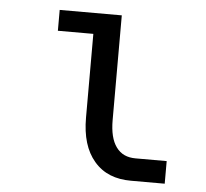

<svg xmlns="http://www.w3.org/2000/svg" viewBox="-45 -594 691 645"><g transform="rotate(5 301.0 -271.5)"><path d="M419.4 3.9H533.2V-72.3H428.2C400.4 -72.3 378.4 -81.5 362.8 -103C347.7 -123.5 340.3 -153.8 340.3 -194.3V-546.9H130.9V-476.6H250.5V-194.3C250.5 -131.3 265.1 -82.5 294.9 -47.9C325.7 -11.7 367.7 3.9 419.4 3.9Z"/></g></svg>

Font: Hack
Style: Regular
Weight: 400
Monospace: yes
Designer: Christopher Simpkins
Foundry: Christopher Simpkins
Version: Version 2.010